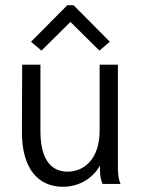

<svg xmlns="http://www.w3.org/2000/svg" viewBox="-20 -705 540 736"><path d="M139 -511 250 -621 361 -511 401 -545 262 -685H238L99 -545ZM221 11C281 11 334 -19 363 -70C363 -47 363 -23 373 0H442C432 -24 432 -47 432 -71V-457H362V-205C362 -96 303 -47 239 -47C182 -47 135 -86 135 -202V-457H65L64 -202C63 -54 130 11 221 11Z"/></svg>

Font: Inconsolata Thin
Style: Regular
Weight: 100
Monospace: yes
Designer: Raph Levien, Cyreal, Brenton Simpson
Foundry: Raph Levien, Cyreal, Google
Version: Version 3.100